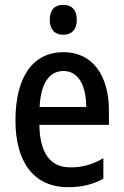

<svg xmlns="http://www.w3.org/2000/svg" viewBox="-20 -765 512 795"><path d="M242 -745C207 -745 186 -725 186 -683C186 -642 208 -621 242 -621C276 -621 298 -642 298 -683C298 -724 277 -745 242 -745ZM243 -549C117 -549 44 -448 44 -266C44 -99 116 10 262 10C319 10 364 -1 408 -25V-110C362 -83 321 -72 271 -72C188 -72 145 -131 143 -248H431V-308C431 -450 365 -549 243 -549ZM243 -471C307 -471 337 -407 337 -322H144C149 -422 185 -471 243 -471Z"/></svg>

Font: Noto Sans Thai Cond Med
Style: Regular
Weight: 500
Width: 3
Designer: Monotype Design Team
Foundry: Monotype Imaging Inc.
Version: Version 2.002